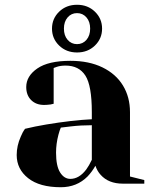

<svg xmlns="http://www.w3.org/2000/svg" viewBox="-20 -770 645 805"><path d="M50 -120Q50 -159 67 -197Q74 -215 85 -230Q126 -240 174 -248Q282 -266 365 -270V-300Q365 -411 338 -453Q311 -495 255 -495Q234 -495 219 -490L205 -485V-335L192 -332Q176 -330 165 -330Q131 -330 110.5 -350.5Q90 -371 90 -405Q90 -451 136.5 -483Q183 -515 275 -515Q353 -515 409.5 -487.5Q466 -460 495.5 -411.5Q525 -363 525 -300V-30L585 -15V0H495Q435 0 402 -37Q388 -52 380 -75Q366 -50 347 -30Q302 15 235 15Q146 15 98 -23Q50 -61 50 -120ZM342 -60Q353 -75 365 -100V-245Q319 -245 277 -240Q246 -236 235 -235Q230 -224 225 -205Q215 -167 215 -130Q215 -74 232 -47Q249 -20 275 -20Q312 -20 342 -60ZM198 -650Q198 -692 228 -721Q258 -750 303 -750Q348 -750 378 -721Q408 -692 408 -650Q408 -608 378 -579Q348 -550 303 -550Q258 -550 228 -579Q198 -608 198 -650ZM358 -650Q358 -679 342.5 -697Q327 -715 303 -715Q279 -715 263.5 -697Q248 -679 248 -650Q248 -621 263.5 -603Q279 -585 303 -585Q327 -585 342.5 -603Q358 -621 358 -650Z"/></svg>

Font: Yeseva One
Style: Regular
Weight: 400
Designer: Jovanny Lemonad
Foundry: Jovanny Lemonad
Version: Version 2.000